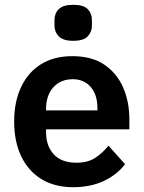

<svg xmlns="http://www.w3.org/2000/svg" viewBox="-20 -768 598 800"><path d="M285 12Q208 12 153 -21.5Q98 -55 68.5 -116.5Q39 -178 39 -262Q39 -344 68 -405.5Q97 -467 151 -500.5Q205 -534 281 -534Q363 -534 415.5 -498Q468 -462 493.5 -402.5Q519 -343 519 -271V-229H172V-216Q172 -160 204 -125Q236 -90 299 -90Q346 -90 377 -110.5Q408 -131 432 -161L501 -84Q469 -41 413.5 -14.5Q358 12 285 12ZM283 -438Q249 -438 224 -422.5Q199 -407 185.5 -379.5Q172 -352 172 -316V-308H386V-317Q386 -354 374 -380.5Q362 -407 339 -422.5Q316 -438 283 -438ZM285 -598Q243 -598 225 -616.5Q207 -635 207 -661V-685Q207 -712 225 -730Q243 -748 285 -748Q328 -748 345.5 -730Q363 -712 363 -685V-661Q363 -635 345.5 -616.5Q328 -598 285 -598Z"/></svg>

Font: IBM Plex Sans SemiBold
Style: Regular
Weight: 600
Designer: Mike Abbink, Paul van der Laan, Pieter van Rosmalen
Foundry: Bold Monday
Version: Version 3.201